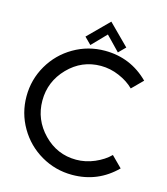

<svg xmlns="http://www.w3.org/2000/svg" viewBox="-142 -1108 1064 1226"><g transform="rotate(15 390.0 -495.0)"><path d="M670 -180 740 -110Q620 10 450 10Q339 10 244.5 -45Q150 -100 95 -194.5Q40 -289 40 -400Q40 -511 95 -605.5Q150 -700 244.5 -755Q339 -810 450 -810Q620 -810 740 -690L670 -620Q631 -659 571.5 -684.5Q512 -710 450 -710Q324 -710 234.5 -618Q145 -526 145 -400Q145 -274 234.5 -182Q324 -90 450 -90Q512 -90 571.5 -115.5Q631 -141 670 -180ZM575 -865 531 -821 440 -915 349 -821 305 -865 440 -1000Z"/></g></svg>

Font: Laverick
Style: Regular
Weight: 400
Designer: Daniel Pimley
Foundry: Daniel Pimley
Version: Version 1.000;PS 001.001;hotconv 1.0.56